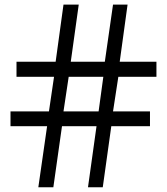

<svg xmlns="http://www.w3.org/2000/svg" viewBox="-20 -792 706 812"><path d="M142.1 0H205.6L242.2 -258.3H388.2L352.1 0H414.6L450.7 -258.3H614.3V-320.8H458L480.5 -467.3H641.6V-530.8H486.3L519.5 -772.5H458L423.3 -530.8H279.3L313 -772.5H248.5L215.3 -530.8H49.8V-467.3H208.5L187 -320.8H24.4V-258.3H179.2ZM248.5 -320.8 270.5 -467.3H417L397 -320.8Z"/></svg>

Font: Donegal One
Style: Regular
Weight: 400
Designer: Gary Lonergan
Foundry: Sorkin Type Co.
Version: Version 1.004